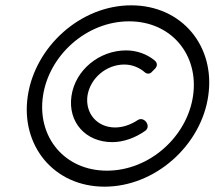

<svg xmlns="http://www.w3.org/2000/svg" viewBox="-20 -709 805 720"><path d="M472 -689C281 -689 111 -533 84 -348C57 -163 182 -9 372 -9C563 -9 735 -165 761 -350C788 -536 662 -689 472 -689ZM464 -629C623 -629 726 -503 704 -350C682 -197 541 -69 381 -69C222 -69 119 -195 141 -348C163 -501 304 -629 464 -629ZM453 -520C352 -520 262 -446 248 -349C234 -251 301 -176 401 -176C443 -176 487 -192 524 -218C549 -235 521 -274 497 -259C470 -241 440 -231 412 -231C344 -231 299 -284 308 -350C318 -415 378 -467 446 -467C475 -467 502 -456 523 -438C529 -432 541 -431 547 -437L561 -451C571 -461 571 -474 559 -483C531 -506 493 -520 453 -520Z"/></svg>

Font: Trueno
Style: RoundIt
Weight: 400
Designer: Julieta Ulanovsky, Jasper
Foundry: Julieta Ulanovsky, Cannot Into Space Fonts
Version: Version 3.001